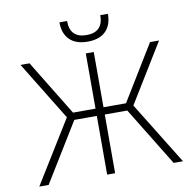

<svg xmlns="http://www.w3.org/2000/svg" viewBox="-94 -996 1109 1092"><g transform="rotate(-10 460.0 -450.0)"><path d="M268 -361 60 -700H112L307 -381H437V-700H483V-381H613L808 -700H860L652 -361L875 0H821L613 -339H483V0H437V-339H307L99 0H45ZM460 -764Q392 -764 356 -799.5Q320 -835 320 -900H364Q364 -802 460 -802Q556 -802 556 -900H600Q600 -835 564 -799.5Q528 -764 460 -764Z"/></g></svg>

Font: PT Root UI Light
Style: Regular
Weight: 300
Designer: Vitaly Kuzmin
Foundry: ParaType Ltd.
Version: Version 2.000G